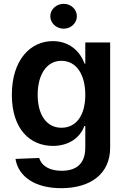

<svg xmlns="http://www.w3.org/2000/svg" viewBox="-20 -768 663 1004"><path d="M300 216C454 216 556 141 556 4V-546H426V-435H422C398 -502 341 -553 256 -553C140 -553 42 -456 42 -272C42 -94 136 -5 257 -5C334 -5 397 -43 421 -109H426V4C426 89 378 125 303 125C243 125 199 103 185 58L61 63C76 155 162 216 300 216ZM177 -272C177 -378 224 -450 301 -450C379 -450 426 -379 426 -272C426 -165 379 -100 301 -100C224 -100 177 -167 177 -272ZM243 -683C243 -647 275 -618 313 -618C351 -618 382 -647 382 -683C382 -719 351 -748 313 -748C275 -748 243 -719 243 -683Z"/></svg>

Font: Wafeq Semi Bold
Style: Regular
Weight: 600
Designer: Rasmus Andersson & Azza Alameddine
Foundry: Google & TypeTogether
Version: Version 3.000;January 28, 2025;FontCreator 15.0.0.3014 64-bi